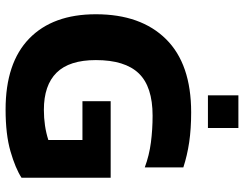

<svg xmlns="http://www.w3.org/2000/svg" viewBox="-113 -750 873 687"><g transform="rotate(90 323.5 -406.5)"><path d="M321 -714V-823H438V-714ZM372 10Q205 10 118 -74.5Q31 -159 31 -313Q31 -474 120 -564Q209 -654 382 -654Q441 -654 488.5 -647Q536 -640 579 -626V-488Q536 -504 489.5 -510Q443 -516 394 -516Q290 -516 242.5 -466.5Q195 -417 195 -313Q195 -218 240 -172.5Q285 -127 373 -127Q431 -127 481 -143V-265H342V-366H616V-47Q582 -25 521.5 -7.5Q461 10 372 10Z"/></g></svg>

Font: Kanit SemiBold
Style: Regular
Weight: 600
Designer: Katatrad Team
Foundry: CadsonDemak
Version: Version 2.000; ttfautohint (v1.8.3)